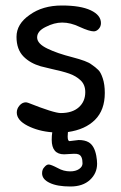

<svg xmlns="http://www.w3.org/2000/svg" viewBox="-20 -483 440 698"><path d="M226 13 227 -3Q290 -12 325.5 -47.5Q361 -83 361 -145Q361 -176 353.5 -198.5Q346 -221 337 -229Q327 -239 312 -249Q297 -261 243 -275Q188 -289 153 -306Q115 -324 115 -347Q115 -370 146 -385Q177 -401 206 -401Q237 -401 270 -385Q305 -369 321 -369Q330 -369 338 -377Q347 -386 347 -399Q347 -428 310 -445.5Q273 -463 205 -463Q135 -463 88 -429Q40 -396 40 -349Q40 -303 66 -277Q90 -253 128 -242L165 -233Q207 -224 231.5 -215.5Q256 -207 273 -191Q290 -175 290 -148Q290 -114 266.5 -93Q243 -72 201 -72Q176 -72 83 -109Q77 -111 74 -111Q61 -111 51 -99.5Q41 -88 41 -74Q41 -46 80 -26Q119 -6 170 -2Q168 10 168 25Q168 78 213 78L249 76Q261 76 265 78Q280 83 280 111Q280 123 267.5 131.5Q255 140 235 140Q211 140 190 128Q165 115 157 115Q149 115 141 125Q133 133 133 147Q133 169 161 182Q188 195 236 195Q281 195 307 171Q333 147 333 112Q333 100 330 83Q323 46 302 34Q288 26 266 26L233 30Q226 30 226 13Z"/></svg>

Font: Patrick Hand SC
Style: Regular
Weight: 400
Designer: Patrick Wagesreiter
Foundry: Patrick Wagesreiter
Version: Version 2.001; ttfautohint (v1.8.2)